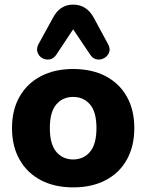

<svg xmlns="http://www.w3.org/2000/svg" viewBox="-20 -801 635 832"><path d="M297 11Q217 11 157.5 -20Q98 -51 65 -109Q32 -167 32 -246Q32 -325 65 -382.5Q98 -440 157.5 -471Q217 -502 297 -502Q378 -502 437.5 -471Q497 -440 529.5 -382.5Q562 -325 562 -246Q562 -167 529.5 -109Q497 -51 437.5 -20Q378 11 297 11ZM297 -110Q342 -110 370 -143Q398 -176 398 -246Q398 -316 370 -348.5Q342 -381 297 -381Q252 -381 224 -348.5Q196 -316 196 -246Q196 -176 224 -143Q252 -110 297 -110ZM448 -610Q459 -591 453 -574.5Q447 -558 432 -549.5Q417 -541 400 -543.5Q383 -546 371 -564L297 -674L224 -564Q212 -546 194.5 -543.5Q177 -541 162.5 -549.5Q148 -558 142.5 -574.5Q137 -591 147 -610L209 -723Q239 -781 297 -781Q356 -781 387 -723Z"/></svg>

Font: Chiron GoRound TC EB
Style: Regular
Weight: 700
Designer: Ryoko NISHIZUKA 西塚涼子 (kana, bopomofo & ideographs); Paul D. Hunt (Latin, Greek & Cyrillic); Sandoll Communications 산돌커뮤니
Foundry: Adobe
Version: Version 1.000;hotconv 1.1.1;makeotfexe 2.6.0